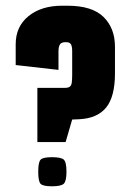

<svg xmlns="http://www.w3.org/2000/svg" viewBox="-20 -647 463 673"><path d="M111 -149V-339H207Q219 -339 224.5 -343Q230 -347 231.5 -357Q233 -367 233 -385V-467Q233 -485 228.5 -492Q224 -499 213 -499H207Q200 -499 195 -496Q190 -493 187.5 -486Q185 -479 185 -467V-402L35 -419V-492Q35 -554 80 -590.5Q125 -627 198 -627H216Q303 -627 343 -587.5Q383 -548 383 -483V-390Q383 -308 352 -270Q321 -232 257 -229L233 -228L210 -149ZM162 6Q131 6 122.5 -2.5Q114 -11 114 -45Q114 -79 122.5 -87.5Q131 -96 162 -96Q194 -96 203.5 -87.5Q213 -79 213 -45Q213 -12 203.5 -3Q194 6 162 6Z"/></svg>

Font: Smooch Sans Thin Black
Style: Regular
Weight: 900
Version: Version 1.010